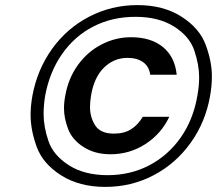

<svg xmlns="http://www.w3.org/2000/svg" viewBox="-20 -724 851 753"><path d="M519 -704Q621 -704 692 -658.5Q763 -613 787 -547.5Q811 -482 811 -425Q811 -388 804 -348Q786 -245 727.5 -163.5Q669 -82 582 -36.5Q495 9 393 9Q291 9 219.5 -36.5Q148 -82 124 -148Q100 -214 100 -273Q100 -309 107 -348Q126 -451 184 -532Q242 -613 329.5 -658.5Q417 -704 519 -704ZM511 -658Q420 -658 346 -620Q272 -582 223 -511.5Q174 -441 157 -348Q151 -311 151 -277Q151 -227 170 -171Q189 -115 250 -76Q311 -37 402 -37Q492 -37 566 -76Q640 -115 689 -185Q738 -255 754 -348Q761 -387 761 -421Q761 -470 742 -526Q723 -582 662.5 -620Q602 -658 511 -658ZM494 -578Q572 -578 619 -539.5Q666 -501 673 -431H569Q565 -463 541.5 -480Q518 -497 480 -497Q427 -497 388 -459Q349 -421 337 -349Q333 -324 333 -304Q333 -264 353.5 -232Q374 -200 427 -200Q467 -200 494 -217Q521 -234 540 -266H644Q613 -200 551 -159.5Q489 -119 413 -119Q352 -119 307.5 -147.5Q263 -176 247 -218.5Q231 -261 231 -299Q231 -323 236 -349Q248 -417 285.5 -469Q323 -521 378 -549.5Q433 -578 494 -578Z"/></svg>

Font: Fz Poppins Med
Style: Italic
Weight: 500
Italic angle: -10°
Designer: Ninad Kale (Devanagari), Jonny Pinhorn (Latin)
Foundry: Indian Type Foundry
Version: Vit hóa bi Vntype.Com & FontZin.Com